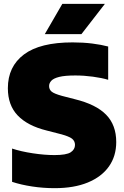

<svg xmlns="http://www.w3.org/2000/svg" viewBox="-20 -971 647 1001"><path d="M265.5 10Q205 10 147.5 1.2Q90 -7.5 43 -23V-196.5Q90 -181 151 -171.8Q212 -162.5 264 -162.5Q326.5 -162.5 348.8 -177.2Q371 -192 371 -215.5Q371 -235.5 355.5 -248Q340 -260.5 289.5 -273.5L223.5 -290.5Q124 -315 72.5 -368.8Q21 -422.5 21 -511Q21 -624 104.8 -687Q188.5 -750 358.5 -750Q413.5 -750 461 -744Q508.5 -738 544 -728.5V-555Q510.5 -565 464.5 -571.2Q418.5 -577.5 372.5 -577.5Q318 -577.5 288.5 -570Q259 -562.5 247.5 -550Q236 -537.5 236 -522.5Q236 -504.5 249 -493.5Q262 -482.5 303.5 -471L369.5 -454Q480.5 -427 533.2 -373Q586 -319 586 -230.5Q586 -157 547.8 -103Q509.5 -49 437.8 -19.5Q366 10 265.5 10ZM213.5 -793 305 -951H527L404.5 -793Z"/></svg>

Font: Encode Sans Black
Style: Regular
Weight: 900
Designer: Multiple Designers
Foundry: Impallari Type
Version: Version 3.002; ttfautohint (v1.8.3) -l 8 -r 50 -G 200 -x 14 